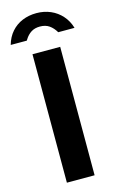

<svg xmlns="http://www.w3.org/2000/svg" viewBox="-164 -989 637 1044"><g transform="rotate(-15 154.5 -467.0)"><path d="M232.2 -723V0H76.2V-723ZM154 -933.5Q111.2 -933.5 74.9 -918.6Q38.6 -903.6 12.7 -874.2Q-13.2 -844.8 -25 -802.5H65.5Q68.8 -808.2 69.9 -809.4Q83.6 -831.8 104 -845Q124.4 -858.2 154 -858.2Q185.2 -858.2 206.4 -843.2Q227.6 -828.2 242.5 -802.5H334.2Q322.4 -843 296.1 -872.5Q269.9 -902 233.4 -917.8Q196.9 -933.5 154 -933.5Z"/></g></svg>

Font: Public Sans VF
Style: Regular
Weight: 400
Designer: Pablo Impallari, Rodrigo Fuenzalida (Modified by Dan O. Williams and USWDS)
Version: Version 1.003